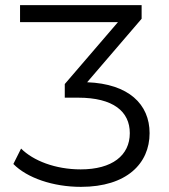

<svg xmlns="http://www.w3.org/2000/svg" viewBox="-20 -720 656 747"><path d="M295 7C473 7 562 -84 562 -202C562 -314 481 -394 319 -400L531 -647V-700H58V-634H439L232 -393V-340H284C421 -340 485 -286 485 -202C485 -115 416 -61 294 -61C195 -61 109 -95 62 -142L32 -82C85 -28 186 7 295 7Z"/></svg>

Font: Montserrat-Alt1
Style: Regular
Weight: 400
Designer: Differentunic
Foundry: Differentunic
Version: Version 7.222